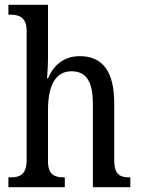

<svg xmlns="http://www.w3.org/2000/svg" viewBox="-20 -780 587 800"><path d="M15 0H250V-41H248C210 -41 180 -49 180 -108V-321C180 -420 209 -483 278 -483C344 -483 367 -433 367 -346V0H523V-41H521C482 -41 456 -50 456 -113V-349C456 -486 405 -546 312 -546C243 -546 202 -505 180 -454H176C176 -460 180 -501 180 -534V-760H15V-719H23C57 -719 91 -710 91 -651V-113C91 -50 60 -41 23 -41H15Z"/></svg>

Font: Noto Serif Lao Condensed
Style: Regular
Weight: 400
Width: 3
Designer: Monotype Design Team
Foundry: Monotype Imaging Inc.
Version: Version 2.003